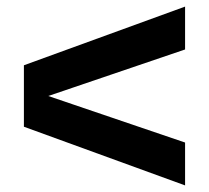

<svg xmlns="http://www.w3.org/2000/svg" viewBox="-20 -614 640 588"><path d="M546.8 -593.8 53.2 -414.1V-294.6L546.8 -462.5ZM546.8 -177.5 53.2 -345.4V-225.9L546.8 -46.2Z"/></svg>

Font: TASA Orbiter VF Text
Style: Regular
Weight: 400
Designer: Weizhong Zhang
Foundry: 本地遙控
Version: Version 1.001;Glyphs 3.2 (3192)